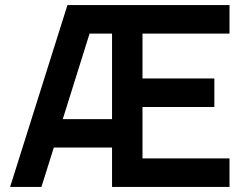

<svg xmlns="http://www.w3.org/2000/svg" viewBox="-20 -740 978 760"><path d="M20 0H144L193 -156H423.5V0H888.5V-113H544V-316.5H828.5V-429.5H544V-607H888.5V-720H247ZM228.5 -268.5 334.5 -607H423.5V-268.5Z"/></svg>

Font: Manrope
Style: Bold
Weight: 700
Designer: Mikhail Sharanda
Foundry: Mikhail Sharanda
Version: Version 4.505;FEAKit 1.0